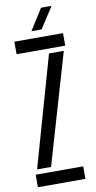

<svg xmlns="http://www.w3.org/2000/svg" viewBox="-104 -999 522 1042"><g transform="rotate(-10 157.0 -478.0)"><path d="M28 -731V-800H296V-731ZM29 -96 202 -704.5H283.5L106 -96ZM16.5 0V-69H278.5V0ZM129 -840 202.5 -956.5H260.5L185 -840Z"/></g></svg>

Font: Big Shoulders Stencil Display Medium
Style: Regular
Weight: 500
Designer: Patric King
Foundry: XO Type Co
Version: Version 1.000